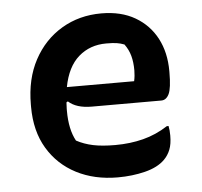

<svg xmlns="http://www.w3.org/2000/svg" viewBox="-45 -597 690 657"><g transform="rotate(-5 300.0 -268.0)"><path d="M326 -550Q394 -550 442 -522Q490 -494 515.5 -445.5Q541 -397 541 -333V-329Q541 -274 531.5 -254.5Q522 -235 505 -235H266Q213 -235 186 -260L181 -257Q180 -246 180 -235V-228Q180 -164 202 -124Q228 -110 259 -103.5Q290 -97 335 -97Q386 -97 431 -108.5Q476 -120 516 -146H522Q525 -131 525 -113Q525 -84 517.5 -65Q510 -46 496 -32Q472 -8 428 3Q384 14 334 14Q254 14 192 -18Q130 -50 94.5 -109.5Q59 -169 59 -252V-260Q59 -348 94 -413Q129 -478 189.5 -514Q250 -550 326 -550ZM334 -446Q278 -446 239 -412Q200 -378 187 -309H418Q420 -318 421 -327.5Q422 -337 422 -346Q422 -374 416 -396Q410 -418 396 -437Q383 -442 370 -444Q357 -446 334 -446Z"/></g></svg>

Font: Recursive Sn Csl St SmB
Style: Regular
Weight: 600
Version: Version 1.079;hotconv 1.0.112;makeotfexe 2.5.65598; ttfautoh